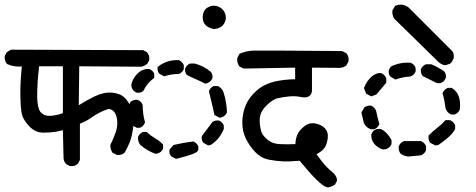

<svg xmlns="http://www.w3.org/2000/svg" viewBox="-27 -776 2047 825"><path d="M272.5 -63 257.8 -70.8 257.3 -71.3 256.8 -72.3Q254.9 -73.7 253.7 -75.4Q252.4 -77.1 251.2 -79.1Q250 -81.1 249.3 -83Q248.5 -85 247.8 -87.2Q247.1 -89.4 246.6 -91.6Q246.1 -93.8 246.1 -96.2V-96.7L243.2 -216.8Q237.8 -215.3 232.2 -214.1Q226.6 -212.9 221.4 -211.7Q216.3 -210.4 210.4 -209.5Q189.9 -206.1 158.7 -206.1Q142.1 -206.1 127.7 -212.4Q113.3 -218.8 101.1 -231Q78.1 -254.4 69.8 -276.4Q66.9 -283.7 64.9 -295.9Q63 -308.1 62 -324.2Q61 -340.3 60.5 -361.8Q59.6 -421.9 66.9 -490.2Q31.2 -487.8 4.4 -500.5L2.9 -501L2.4 -502Q-7.8 -514.6 -6.8 -533.7V-534.7L-6.3 -536.1L1.5 -550.8L2.4 -552.2L3.9 -552.7L18.6 -561.5L20 -562.5H21.5L585.9 -560.5H587.4L588.9 -560.1L603.5 -552.2L604 -551.8L605 -550.8Q616.7 -538.1 614.3 -519V-517.6L613.8 -516.6L606 -502L605 -501L604 -500.5Q593.3 -491.7 579.1 -489.3H578.6H578.1L313.5 -491.2L311.5 -323.7Q346.7 -346.2 380.4 -362.3Q419.9 -380.9 454.1 -377.9Q488.8 -375 508.3 -356.4Q527.3 -338.4 539.1 -305.7Q550.8 -272.9 545.4 -230Q540 -188 530.3 -164.6Q525.4 -153.3 520.3 -142.3Q515.1 -131.3 508.8 -121.1L508.3 -120.1L507.8 -119.6Q495.1 -107.9 476.1 -110.4H475.1L474.1 -110.8L458.5 -118.7L457 -119.6L456.1 -120.6Q446.3 -135.3 447.3 -152.8V-153.8L447.8 -155.3Q454.6 -168 460.2 -181.4Q465.8 -194.8 470.7 -209Q479.5 -235.8 476.1 -262.7Q475.1 -269 473.6 -274.7Q472.2 -280.3 470 -284.9Q467.8 -289.6 465.1 -293.2Q462.4 -296.9 459 -299.8Q446.3 -310.5 433.1 -306.2Q417.5 -300.3 400.1 -291.7Q382.8 -283.2 361.8 -268.1Q341.3 -253.9 316.4 -244.6V-90.8V-89.4L315.9 -87.9L308.1 -73.2L307.6 -72.8L306.6 -72.3Q294.9 -60.1 274.9 -62.5H273.4ZM243.2 -290V-491.2H141.1Q132.8 -421.4 132.8 -364.7Q132.8 -350.1 134 -338.1Q135.3 -326.2 137.5 -317.4Q139.6 -308.6 142.6 -302.2Q145.5 -295.9 148.9 -292.5Q157.2 -284.2 167.5 -280.8Q177.7 -277.3 190.9 -278.3Q216.8 -280.3 243.2 -290Z M727.5 -94.2 709 -104 708 -105 707.5 -106Q698.7 -116.7 701.2 -131.8L701.7 -133.3L702.6 -134.8L717.3 -151.4L718.3 -152.8L720.2 -153.3Q740.7 -158.2 761 -161.9Q781.2 -165.5 802.2 -168H803.7L805.2 -167.5Q818.8 -161.6 824.7 -147.9L825.2 -146.5V-145.5V-132.8V-131.8L824.7 -130.4Q822.8 -126 816.2 -121.6Q809.6 -117.2 796.6 -112.5Q783.7 -107.9 769.5 -104Q755.4 -100.1 731.9 -93.8L729.5 -93.3ZM639.6 -115.7Q607.4 -127.4 578.6 -150.9H578.1L577.6 -151.4Q564 -167 566.4 -187V-188L566.9 -189Q572.8 -202.6 586.4 -208.5L587.9 -209H588.9H601.6H604L605.5 -207Q619.6 -193.4 638.2 -182.6Q644.5 -179.2 650.6 -175Q656.7 -170.9 662.1 -166.3Q667.5 -161.6 672.4 -156.2L673.8 -154.8V-152.3V-138.7V-137.2L673.3 -136.2Q670.4 -129.9 665.5 -125.2Q660.6 -120.6 653.8 -117.7L653.3 -117.2H652.3L642.6 -115.2H641.1ZM865.2 -152.3 847.7 -162.1 846.7 -162.6 846.2 -163.6Q841.8 -168.9 840.3 -175.5Q838.9 -182.1 839.8 -189.5L840.3 -190.9L840.8 -191.9L884.8 -250.5L885.7 -251.5L886.2 -252Q897.9 -260.3 914.1 -257.8H914.6L915.5 -257.3Q921.9 -254.4 926.5 -249.5Q931.2 -244.6 934.1 -237.8L934.6 -236.3V-235.4V-222.7V-221.7L934.1 -220.7Q918 -179.7 880.4 -154.3L879.4 -153.8L878.4 -153.3L869.6 -151.4L867.2 -150.9ZM560.5 -227.1 542 -236.8 540.5 -237.8 540 -239.3Q529.8 -256.3 525.9 -275.9Q522 -295.4 524.4 -316.9V-317.9L524.9 -318.8L532.7 -336.4L533.2 -337.4L534.2 -338.4Q546.9 -349.1 564.5 -346.7H564.9L565.9 -346.2Q572.8 -343.3 577.6 -338.4Q582.5 -333.5 585.4 -326.7L585.9 -325.2V-324.2Q585.9 -289.6 595.7 -251.5L596.2 -249.5L595.2 -247.6Q593.3 -243.2 590.6 -239.5Q587.9 -235.8 584.5 -232.9Q581.1 -230 576.7 -228L575.7 -227.5H574.7L564 -226.6H562.5ZM915 -271 896.5 -280.8 894 -282.2 893.6 -285.2Q888.7 -310.1 882.8 -333.5Q877 -356.9 871.1 -382.3L870.6 -384.3L871.6 -386.2Q877.4 -399.9 890.1 -405.8L891.1 -406.2H892.6H908.2H909.7L911.1 -405.3Q919.9 -400.4 925.8 -393.3Q931.6 -386.2 934.1 -377Q946.3 -338.9 948.2 -295.4V-293.9L947.8 -292.5Q946.8 -290.5 945.6 -288.3Q944.3 -286.1 942.9 -284.2Q941.4 -282.2 939.9 -280.8Q938.5 -279.3 936.5 -277.8Q934.6 -276.4 932.4 -275.1Q930.2 -273.9 928.2 -272.9H927.7L927.2 -272.5L919.4 -270.5L917 -270ZM559.1 -378.4Q552.2 -381.3 547.4 -386.2Q542.5 -391.1 539.6 -397.9L539.1 -398.9V-399.4L537.1 -410.2V-411.1V-412.6Q543.5 -440.4 564.9 -460.9Q586.9 -481.4 613.8 -479.5H614.7L615.7 -479Q629.4 -473.1 635.3 -460.4L635.7 -459.5V-458V-444.3V-441.4L633.3 -439.5Q605 -418.9 589.4 -386.2L588.9 -384.8L587.4 -384.3Q576.7 -375.5 560.5 -377.9H560.1ZM852.5 -417.5Q834.5 -427.2 814.9 -435.5Q795.4 -443.8 776.4 -453.6L775.4 -454.6L774.9 -455.6Q766.1 -466.3 768.6 -481.4V-481.9L769 -482.9Q772 -489.7 776.9 -494.6Q781.7 -499.5 788.6 -502.4L790 -502.9H791H808.6H809.6H810.1Q848.6 -492.7 878.9 -467.3L879.4 -466.8V-466.3Q888.2 -455.6 885.7 -440.4V-439.9L885.3 -439Q883.3 -434.6 880.4 -430.9Q877.4 -427.2 873.8 -424.3Q870.1 -421.4 865.7 -419.4H865.2L864.7 -418.9L856.9 -417L854.5 -416.5ZM675.8 -449.2 658.2 -459 657.2 -459.5 656.7 -460.4Q647.9 -471.2 650.4 -486.3L650.9 -488.3L652.3 -489.7Q689.5 -519.5 740.2 -517.6H741.7L742.7 -517.1Q747.1 -515.1 750.7 -512.2Q754.4 -509.3 757.3 -505.6Q760.3 -502 762.2 -497.6L762.7 -496.1V-495.1V-480.5V-479.5L762.2 -478Q759.3 -471.2 754.4 -466.3Q749.5 -461.4 742.7 -458.5L741.2 -458H740.2Q708 -458 680.7 -448.7L678.2 -447.8ZM890.1 -651.4Q878.4 -654.3 869.4 -658.7Q860.4 -663.1 854.5 -669.9Q848.6 -676.8 845.9 -686.3Q843.3 -695.8 844.2 -707.5Q844.7 -713.4 846.2 -718.5Q847.7 -723.6 850.1 -728.3Q852.5 -732.9 856 -736.6Q859.4 -740.2 864.3 -743.2Q881.8 -754.4 901.9 -750.5Q907.2 -749.5 911.6 -747.6Q916 -745.6 920.2 -742.9Q924.3 -740.2 928 -736.8Q931.6 -733.4 934.6 -729Q940.4 -720.2 942.4 -710.4Q944.3 -700.7 942.4 -690.4Q939.9 -680.7 935.1 -673.1Q930.2 -665.5 922.4 -660.6Q915.5 -656.2 907.7 -653.8Q899.9 -651.4 891.6 -651.4H891.1Z M1379.4 29.3Q1362.3 24.9 1333.5 -3.2Q1304.7 -31.2 1260.3 -85.4Q1240.7 -83.5 1223.9 -82.8Q1207 -82 1190.4 -82.5Q1157.7 -84 1126.5 -90.3Q1109.9 -93.8 1095.5 -102.1Q1081.1 -110.4 1068.8 -123.5Q1044.9 -148.9 1029.3 -180.7Q1013.7 -212.4 1014.2 -251Q1014.6 -289.1 1028.8 -323.7Q1043 -357.9 1075.7 -386.7Q1092.3 -401.4 1111.8 -410.9Q1131.3 -420.4 1153.8 -425.8Q1195.8 -435.1 1241.2 -435.5V-485.4L1021.5 -481.4H1020L1019 -481.9L1003.4 -489.7L1002 -490.2L1001.5 -491.2Q991.2 -503.9 992.2 -524.9V-525.9L992.7 -526.9L1000.5 -542.5L1001.5 -544.4L1003.4 -545.4Q1030.8 -557.6 1064 -558.6Q1095.7 -559.6 1441.4 -556.6H1442.9L1443.8 -556.2L1459.5 -548.3L1460.4 -547.9L1461.4 -546.9Q1467.3 -540.5 1469.5 -532.2Q1471.7 -523.9 1470.7 -514.2V-513.2L1470.2 -512.2L1462.4 -496.6L1461.4 -495.1L1460.4 -494.1Q1448.2 -485.4 1434.1 -484.4H1433.6L1313.5 -485.4V-387.7V-387.2L1313 -382.3Q1310.5 -367.7 1299.3 -361.6Q1288.1 -355.5 1270.5 -358.4H1270Q1244.6 -364.3 1216.8 -361.8Q1188.5 -359.4 1165 -353.5Q1154.3 -351.1 1141.6 -342.5Q1128.9 -334 1114.7 -319.3Q1086.9 -290.5 1088.9 -254.4Q1089.4 -241.7 1091.1 -231.2Q1092.8 -220.7 1095 -213.1Q1097.2 -205.6 1100.1 -200.7Q1109.9 -184.6 1128.4 -171.4Q1146.5 -158.2 1175.8 -156.7Q1203.6 -155.3 1242.2 -156.7Q1242.7 -170.4 1245.6 -182.4Q1248.5 -194.3 1254.2 -204.3Q1259.8 -214.4 1268.6 -222.7Q1295.9 -250.5 1324.7 -246.1Q1338.4 -244.1 1349.4 -238.8Q1360.4 -233.4 1368.7 -225.1Q1385.3 -208 1380.9 -179.2Q1378.9 -165.5 1375 -155.3Q1371.1 -145 1364.7 -137.2Q1363.3 -135.3 1361.1 -133.1Q1358.9 -130.9 1356.4 -128.9Q1354 -127 1351.6 -125Q1349.1 -123 1345.9 -121.1Q1342.8 -119.1 1339.6 -117.2Q1336.4 -115.2 1333 -113.3Q1370.1 -61.5 1393.6 -43Q1421.9 -21.5 1420.9 -0.5V0.5L1420.4 2L1412.6 16.6L1411.6 18.1L1410.2 18.6Q1403.3 22.9 1396.2 25.6Q1389.2 28.3 1381.8 29.3H1380.4Z M1726.1 -103.5Q1722.7 -104 1720 -104.5Q1717.3 -105 1714.4 -106Q1711.4 -106.9 1708.7 -107.9Q1706.1 -108.9 1703.6 -110.1Q1701.2 -111.3 1698.5 -113Q1695.8 -114.7 1693.8 -116.2L1692.9 -117.2L1692.4 -118.2Q1684.6 -130.4 1686.5 -147.5V-147.9L1687 -148.9Q1689 -153.3 1691.9 -157.2Q1694.8 -161.1 1698.7 -164.1Q1702.6 -167 1707.5 -169.4L1708.5 -169.9H1710H1780.3H1781.7L1782.7 -169.4Q1797.4 -162.6 1803.2 -148.9L1803.7 -147.5V-146.5V-131.8V-130.9L1803.2 -129.4Q1797.4 -115.7 1782.7 -108.9L1781.7 -108.4H1780.8L1727.1 -103.5H1726.6ZM1620.1 -133.8Q1614.3 -134.8 1608.6 -137.2Q1603 -139.6 1597.9 -143.1Q1592.8 -146.5 1587.9 -150.9Q1581.1 -157.2 1576.7 -164.6Q1572.3 -171.9 1570.1 -179.9Q1567.9 -188 1568.4 -196.3V-197.8L1568.8 -199.2L1575.7 -211.9L1576.7 -212.9L1577.1 -213.4Q1589.8 -224.1 1607.9 -221.7H1608.9L1609.9 -221.2Q1622.6 -215.8 1635.3 -202.6Q1641.1 -196.3 1646 -189.5Q1650.9 -182.6 1654.8 -175.3L1655.3 -174.3V-172.9V-158.2V-156.7L1654.8 -155.8Q1651.4 -148.9 1646.2 -144Q1641.1 -139.2 1634.3 -136.2L1633.3 -135.7H1632.8L1622.1 -133.8H1621.1ZM1842.3 -151.9 1822.8 -161.6 1821.3 -162.6 1820.3 -164.1Q1816.4 -169.9 1814.9 -177.2Q1813.5 -184.6 1814.5 -192.4L1814.9 -194.3L1816.4 -195.3Q1832 -211.4 1851.6 -226.6Q1870.1 -240.7 1885.3 -257.8L1887.2 -259.8H1889.6H1905.3H1906.2L1907.7 -259.3Q1914.6 -256.3 1919.7 -251.2Q1924.8 -246.1 1928.2 -238.8L1928.7 -237.8V-236.3V-222.7V-221.2L1927.7 -219.7Q1921.4 -209 1913.1 -199.5Q1904.8 -189.9 1895 -182.1Q1875.5 -166 1856.9 -153.3L1855.5 -152.3H1854L1845.2 -151.4H1843.8ZM1564.5 -221.2Q1554.7 -225.1 1547.6 -231.7Q1540.5 -238.3 1536.6 -247.6V-248L1536.1 -248.5L1526.4 -290.5L1525.9 -293L1527.3 -294.9L1538.1 -313.5L1538.6 -314.5L1539.6 -314.9Q1549.8 -323.2 1566.9 -322.3H1567.9L1568.8 -321.8Q1572.3 -319.8 1575.2 -317.6Q1578.1 -315.4 1580.6 -313Q1583 -310.5 1585 -307.6Q1586.9 -304.7 1588.4 -301.3L1588.9 -300.8V-300.3Q1594.7 -272.9 1602.5 -244.6L1603 -242.7L1602.1 -240.7Q1596.2 -227.1 1582.5 -221.2L1581.1 -220.7H1580.1H1566.4H1565.4ZM1909.7 -284.7Q1905.8 -286.6 1902.3 -289.1Q1898.9 -291.5 1896.2 -294.7Q1893.6 -297.9 1891.6 -301.3Q1889.6 -304.7 1888.2 -308.6L1887.7 -309.1V-310.1Q1883.8 -342.8 1875 -373.5L1874.5 -375.5L1875.5 -377.4Q1878.4 -384.3 1883.5 -389.4Q1888.7 -394.5 1896 -397.9L1897 -398.4H1898.4H1912.1H1913.6L1915 -397.5Q1955.6 -373 1949.2 -307.1V-306.2L1948.7 -305.7Q1942.9 -290.5 1927.7 -284.7L1926.8 -284.2H1925.8H1912.1H1910.6ZM1566.4 -362.8 1547.9 -372.6 1545.9 -373.5 1545.4 -376 1537.6 -395.5 1536.6 -397.5 1537.6 -399.4Q1548.8 -428.2 1568.8 -445.8Q1589.8 -464.4 1609.9 -461.9H1610.8L1611.8 -461.4Q1625.5 -455.6 1632.3 -440.9L1632.8 -439.9V-438.5V-422.9V-420.9L1631.3 -418.9L1591.3 -371.1L1590.3 -370.1L1588.9 -369.6L1571.3 -362.8L1568.8 -361.8ZM1849.1 -419.4 1790.5 -448.7 1789.1 -449.2 1788.6 -450.7Q1784.2 -456.1 1782.5 -462.6Q1780.8 -469.2 1781.2 -477.1V-478L1781.7 -479Q1788.6 -493.7 1802.2 -499.5L1803.7 -500H1804.7H1824.2H1825.2L1826.7 -499.5Q1854.5 -487.8 1881.3 -469.7L1881.8 -469.2L1882.3 -468.3Q1891.1 -457.5 1888.7 -441.4V-440.9L1888.2 -439.9Q1886.2 -435.5 1883.3 -431.6Q1880.4 -427.7 1876.5 -424.8Q1872.6 -421.9 1867.7 -419.4L1866.7 -418.9H1865.2H1851.6H1850.1ZM1669.9 -435.5 1651.4 -446.3 1650.4 -446.8 1649.9 -447.8Q1641.1 -458.5 1643.6 -474.6V-475.6L1644.5 -476.6L1651.4 -488.3L1651.9 -489.7L1653.8 -490.7Q1690.9 -508.8 1735.8 -506.8H1736.3L1737.3 -506.3Q1752.4 -500.5 1758.3 -485.4L1758.8 -484.4V-483.4V-469.7V-468.8L1758.3 -467.3Q1752.4 -453.6 1737.3 -447.8L1736.8 -447.3H1735.8Q1704.1 -445.3 1674.8 -435.1L1672.4 -434.1ZM1882.3 -496.1Q1868.2 -499.5 1856.4 -510.3L1667 -695.8L1666 -696.8V-697.3Q1657.2 -712.4 1659.2 -731V-732.4L1660.2 -733.4L1669.9 -749L1670.9 -751L1672.4 -751.5Q1688 -757.8 1702.9 -755.4Q1717.8 -752.9 1731.4 -741.7V-741.2L1915 -557.6H1915.5L1916 -557.1Q1926.3 -543.5 1921.9 -523.9L1921.4 -523.4L1920.9 -522.5L1912.1 -506.8L1911.6 -505.4L1910.2 -504.9Q1908.2 -503.4 1906 -502.4Q1903.8 -501.5 1901.6 -500.5Q1899.4 -499.5 1897.2 -498.8Q1895 -498 1892.8 -497.6Q1890.6 -497.1 1888.4 -496.6Q1886.2 -496.1 1884.3 -496.1H1883.3Z"/></svg>

Font: NaikaiFont
Style: SemiBold
Weight: 600
Version: Version 1.89